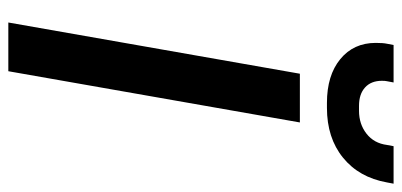

<svg xmlns="http://www.w3.org/2000/svg" viewBox="-272 -693 965 461"><g transform="rotate(90 210.5 -462.5)"><path d="M157 -700H274L151 0H34ZM83 -882Q83 -900 85 -909L88 -925H178L175 -909Q174 -905 174 -897Q174 -871 190 -856.5Q206 -842 234 -842H246Q278 -842 301 -860Q324 -878 328 -909L331 -925H421L418 -909Q406 -842 358.5 -803.5Q311 -765 239 -765H227Q161 -765 122 -797Q83 -829 83 -882Z"/></g></svg>

Font: Bai Jamjuree SemiBold
Style: Italic
Weight: 600
Italic angle: -10°
Version: Version 1.000; ttfautohint (v1.6)